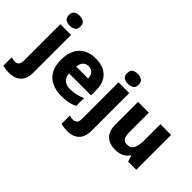

<svg xmlns="http://www.w3.org/2000/svg" viewBox="-153 -1334 2140 2140"><g transform="rotate(45 917.0 -264.0)"><path d="M65 -689Q65 -735 91.5 -751.5Q118 -768 155 -768Q192 -768 219.5 -751.5Q247 -735 247 -689Q247 -644 219.5 -627.5Q192 -611 155 -611Q118 -611 91.5 -627.5Q65 -644 65 -689ZM46 240Q22 240 -6 236.5Q-34 233 -52 228V95Q-36 100 -22 102.5Q-8 105 9 105Q34 105 52 88Q70 71 70 21V-549H239V52Q239 102 220.5 145Q202 188 159.5 214Q117 240 46 240Z M620 -559Q737 -559 805 -495.5Q873 -432 873 -309V-230H526Q529 -177 562 -145Q595 -113 658 -113Q709 -113 751.5 -123Q794 -133 839 -154V-30Q799 -9 753 0.5Q707 10 639 10Q557 10 492.5 -20Q428 -50 391.5 -112.5Q355 -175 355 -271Q355 -368 388 -432Q421 -496 481 -527.5Q541 -559 620 -559ZM625 -442Q586 -442 560 -416.5Q534 -391 530 -340H717Q716 -383 693 -412.5Q670 -442 625 -442Z M982 -689Q982 -735 1008.5 -751.5Q1035 -768 1072 -768Q1109 -768 1136.5 -751.5Q1164 -735 1164 -689Q1164 -644 1136.5 -627.5Q1109 -611 1072 -611Q1035 -611 1008.5 -627.5Q982 -644 982 -689ZM963 240Q939 240 911 236.5Q883 233 865 228V95Q881 100 895 102.5Q909 105 926 105Q951 105 969 88Q987 71 987 21V-549H1156V52Q1156 102 1137.5 145Q1119 188 1076.5 214Q1034 240 963 240Z M1816 -549V0H1687L1666 -69H1656Q1630 -27 1585 -8.5Q1540 10 1488 10Q1403 10 1349 -38Q1295 -86 1295 -191V-549H1465V-238Q1465 -182 1483 -153.5Q1501 -125 1542 -125Q1603 -125 1625 -170Q1647 -215 1647 -300V-549Z"/></g></svg>

Font: Noto Sans Lao Looped ExtraBold
Style: Regular
Weight: 800
Designer: Mark Frömberg, Ben Mitchell
Foundry: The Fontpad Ltd
Version: Version 1.002; ttfautohint (v1.8.4.7-5d5b)